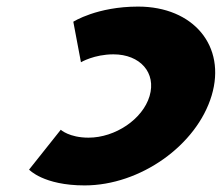

<svg xmlns="http://www.w3.org/2000/svg" viewBox="-20 -548 673 583"><path d="M248.8 -130C190.3 -130 164.5 -154 164.5 -154L68.3 -33C68.3 -33 112 15 236.9 15C406.1 15 577.5 -107 622.7 -258C667.6 -408 567.5 -528 399.3 -528C274.4 -528 202.6 -482 202.6 -482L225.8 -359C225.8 -359 266 -383 324.5 -383C405.5 -383 455.3 -327 434.1 -256C413.2 -186 329.9 -130 248.8 -130Z"/></svg>

Font: Hussar
Style: BdSuprExtOblThree
Weight: 700
Foundry: Cannot Into Space Fonts
Version: Version 2.00